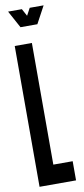

<svg xmlns="http://www.w3.org/2000/svg" viewBox="-101 -951 432 987"><g transform="rotate(-10 115.0 -457.5)"><path d="M21.5 0H212V-100H111V-735H21.5ZM67.5 -825H155.5L204 -915H131.5L111 -877L90.5 -915H18.5Z"/></g></svg>

Font: League Gothic SemiCondensed
Style: Regular
Weight: 400
Width: 4
Designer: The League of Moveable Type
Version: Version 1.600; ttfautohint (v1.8.3)